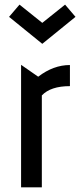

<svg xmlns="http://www.w3.org/2000/svg" viewBox="-20 -807 348 827"><path d="M162.1 -618.2 19 -734.4 64 -787.1 162.1 -708.5 260.3 -787.1 305.2 -734.4ZM70.8 0V-527.8L144.5 -476.6Q210 -526.9 281.2 -526.9V-436Q198.2 -436 160.2 -396V0Z"/></svg>

Font: Voltaire
Style: Regular
Weight: 400
Designer: Yvonne Schttler
Foundry: Yvonne Schttler
Version: Version 1.003